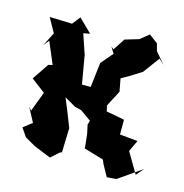

<svg xmlns="http://www.w3.org/2000/svg" viewBox="-92 -643 734 765"><g transform="rotate(15 275.0 -260.0)"><path d="M247 -195 292 -163 287 -146 295 -109 301 -51 382 -27 389 -10 415 37 454 34 550 -33 524 -2 474 -87 496 -134 422 -141V-202L402 -206L347 -216L342 -240L376 -305L366 -358L393 -373L446 -406L496 -474L518 -453L478 -500L470 -530L434 -557L398 -528L341 -511L309 -462L298 -471L314 -445L272 -396L260 -294H224L204 -410L208 -399L176 -493L203 -498L149 -551L123 -518L30 -521L63 -462L35 -407L53 -429L91 -339L74 -335L28 -267C47 -252 67 -238 86 -223L55 -141L43 -156L75 -96L39 -68L63 -33L107 -8L176 20L208 -9L217 -13L220 -113C205 -152 190 -190 174 -228L221 -201Z"/></g></svg>

Font: Asimov Aggro
Style: Condensed
Weight: 500
Designer: Google
Version: Version 2.000980; 2014